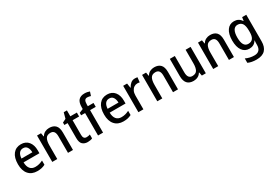

<svg xmlns="http://www.w3.org/2000/svg" viewBox="53 -2027 4838 3396"><g transform="rotate(-30 2471.5 -328.5)"><path d="M268 -615Q366 -615 420.5 -548.5Q475 -482 475 -373V-313H151Q153 -228 189.5 -183.5Q226 -139 294 -139Q338 -139 374.5 -149Q411 -159 450 -178V-92Q413 -73 375 -64.5Q337 -56 288 -56Q175 -56 111.5 -128.5Q48 -201 48 -332Q48 -468 107 -541.5Q166 -615 268 -615ZM267 -535Q217 -535 187.5 -498.5Q158 -462 153 -390H375Q374 -453 348 -494Q322 -535 267 -535Z M845 -615Q929 -615 973.5 -568.5Q1018 -522 1018 -422V-66H916V-404Q916 -466 893.5 -497.5Q871 -529 822 -529Q752 -529 724.5 -481.5Q697 -434 697 -339V-66H595V-605H676L689 -533H695Q718 -575 758.5 -595Q799 -615 845 -615Z M1342 -141Q1360 -141 1379 -144.5Q1398 -148 1413 -154V-75Q1396 -66 1370 -61Q1344 -56 1316 -56Q1253 -56 1213 -92Q1173 -128 1173 -220V-525H1107V-574L1178 -609L1210 -726H1275V-605H1408V-525H1275V-223Q1275 -141 1342 -141Z M1748 -525H1632V-66H1530V-525H1449V-575L1529 -607V-641Q1529 -742 1570.5 -786.5Q1612 -831 1691 -831Q1723 -831 1749 -825.5Q1775 -820 1796 -812L1770 -733Q1754 -738 1736 -742Q1718 -746 1699 -746Q1664 -746 1648 -721Q1632 -696 1632 -641V-605H1748Z M2027 -615Q2125 -615 2179.5 -548.5Q2234 -482 2234 -373V-313H1910Q1912 -228 1948.5 -183.5Q1985 -139 2053 -139Q2097 -139 2133.5 -149Q2170 -159 2209 -178V-92Q2172 -73 2134 -64.5Q2096 -56 2047 -56Q1934 -56 1870.5 -128.5Q1807 -201 1807 -332Q1807 -468 1866 -541.5Q1925 -615 2027 -615ZM2026 -535Q1976 -535 1946.5 -498.5Q1917 -462 1912 -390H2134Q2133 -453 2107 -494Q2081 -535 2026 -535Z M2596 -615Q2609 -615 2623 -613.5Q2637 -612 2649 -610L2638 -511Q2628 -514 2615 -515.5Q2602 -517 2591 -517Q2554 -517 2523 -496.5Q2492 -476 2474 -438Q2456 -400 2456 -348V-66H2354V-605H2434L2448 -511H2453Q2475 -555 2511 -585Q2547 -615 2596 -615Z M2990 -615Q3074 -615 3118.5 -568.5Q3163 -522 3163 -422V-66H3061V-404Q3061 -466 3038.5 -497.5Q3016 -529 2967 -529Q2897 -529 2869.5 -481.5Q2842 -434 2842 -339V-66H2740V-605H2821L2834 -533H2840Q2863 -575 2903.5 -595Q2944 -615 2990 -615Z M3731 -605V-66H3650L3636 -137H3630Q3607 -96 3567 -76Q3527 -56 3480 -56Q3307 -56 3307 -253V-605H3409V-271Q3409 -142 3502 -142Q3574 -142 3601.5 -189.5Q3629 -237 3629 -329V-605Z M4132 -615Q4216 -615 4260.5 -568.5Q4305 -522 4305 -422V-66H4203V-404Q4203 -466 4180.5 -497.5Q4158 -529 4109 -529Q4039 -529 4011.5 -481.5Q3984 -434 3984 -339V-66H3882V-605H3963L3976 -533H3982Q4005 -575 4045.5 -595Q4086 -615 4132 -615Z M4620 -615Q4667 -615 4703.5 -596Q4740 -577 4768 -534H4773L4784 -605H4868V-64Q4868 52 4810 113Q4752 174 4632 174Q4531 174 4459 141V51Q4540 91 4636 91Q4699 91 4732.5 56Q4766 21 4766 -50V-66Q4766 -81 4767 -102.5Q4768 -124 4770 -138H4766Q4740 -95 4703 -75.5Q4666 -56 4618 -56Q4527 -56 4475.5 -129Q4424 -202 4424 -334Q4424 -467 4476 -541Q4528 -615 4620 -615ZM4643 -529Q4587 -529 4558 -479Q4529 -429 4529 -333Q4529 -140 4645 -140Q4708 -140 4738.5 -181.5Q4769 -223 4769 -314V-335Q4769 -438 4738.5 -483.5Q4708 -529 4643 -529Z"/></g></svg>

Font: Noto Sans Malayalam UI SemiCondensed Medium
Style: Regular
Weight: 500
Width: 4
Designer: Jelle Bosma - Monotype Design Team
Foundry: Monotype Imaging Inc.
Version: Version 2.104; ttfautohint (v1.8.4.7-5d5b)